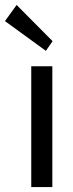

<svg xmlns="http://www.w3.org/2000/svg" viewBox="-64 -754 294 774"><path d="M148 -588 121 -549 -44 -669 3 -734ZM147 0H62V-487H147Z"/></svg>

Font: exo2condensed_r
Style: Regular
Weight: 400
Width: 3
Designer: Natanael Gama
Version: Version 1.001;PS 001.001;hotconv 1.0.70;makeotf.lib2.5.58329